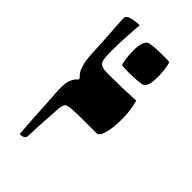

<svg xmlns="http://www.w3.org/2000/svg" viewBox="-244 -605 950 950"><g transform="rotate(45 231.5 -129.5)"><path d="M136 -530Q133 -489 130 -440.5Q127 -392 127 -336Q127 -301 131 -282Q135 -263 149 -256Q163 -249 194 -249Q248 -249 290.5 -250Q333 -251 388 -254Q396 -226 399.5 -198Q403 -170 403 -138Q403 -102 398.5 -70.5Q394 -39 385 -20Q376 -1 362 -1Q355 -1 340 -1Q325 -1 309.5 -1Q294 -1 286 -1Q253 -1 229.5 -0.5Q206 0 193 1Q159 3 152.5 14Q146 25 144 45Q141 89 138.5 131Q136 173 134.5 204Q133 235 133 246Q133 271 97 271Q92 207 89 159Q86 111 84 71Q82 31 79 -7Q78 -13 78 -19Q78 -25 78 -30Q78 -73 87 -92.5Q96 -112 104.5 -119Q113 -126 113 -130Q113 -134 107 -139Q101 -144 92.5 -157Q84 -170 77 -196Q70 -222 68 -267Q66 -317 63 -363.5Q60 -410 57.5 -446Q55 -482 55 -500Q55 -507 59 -511Q63 -515 68 -518Q81 -524 100.5 -527Q120 -530 136 -530ZM227 -497Q237 -502 265 -504Q293 -506 321 -506Q335 -506 347 -506Q359 -506 369 -504Q375 -486 378 -460.5Q381 -435 381 -411Q381 -350 360 -336Q353 -331 324.5 -328.5Q296 -326 265 -326Q251 -326 238 -326.5Q225 -327 214 -328Q208 -346 205 -370.5Q202 -395 202 -419Q202 -450 208.5 -471Q215 -492 227 -497Z"/></g></svg>

Font: Alkalami
Style: Regular
Weight: 400
Designer: Becca Hirsbrunner Spalinger
Foundry: SIL International
Version: Version 2.000